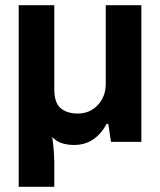

<svg xmlns="http://www.w3.org/2000/svg" viewBox="-20 -546 616 739"><path d="M52 173V-526H189V-202Q189 -151 213 -130Q237 -109 280 -109Q311 -109 335 -124Q359 -139 373 -164.5Q387 -190 387 -222V-526H524V0H407L397 -69H390Q371 -32 339.5 -10Q308 12 264 12Q240 12 218 5Q196 -2 181 -19Q186 18 187.5 41Q189 64 189 76V173Z"/></svg>

Font: Archivo VF Beta
Style: Regular
Weight: 400
Designer: Hector Gatti
Foundry: Omnibus-Type
Version: Version 1.002